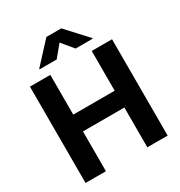

<svg xmlns="http://www.w3.org/2000/svg" viewBox="-216 -1105 1178 1255"><g transform="rotate(-30 373.0 -477.5)"><path d="M216.8 0H63V-727.1H216.8V-427.2H529.3V-727.1H682.6V0H529.3V-300.3H216.8ZM574.7 -793.5H445.8L374.5 -879.9L303.2 -793.5H174.3V-798.3L318.4 -954.6H430.7L574.7 -798.3Z"/></g></svg>

Font: My Font
Style: Bold
Weight: 500
Designer: Rasmus Andersson
Foundry: rsms
Version: Version 0.001